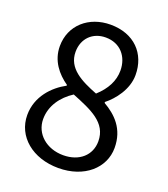

<svg xmlns="http://www.w3.org/2000/svg" viewBox="-138 -842 832 952"><g transform="rotate(20 277.5 -365.5)"><path d="M280 13C417 13 509 -70 509 -176C509 -277 450 -332 386 -369V-374C429 -408 483 -474 483 -551C483 -664 407 -744 282 -744C168 -744 81 -669 81 -558C81 -481 127 -426 180 -389V-385C113 -349 46 -280 46 -182C46 -69 144 13 280 13ZM330 -398C243 -432 164 -471 164 -558C164 -629 213 -676 281 -676C359 -676 405 -619 405 -546C405 -492 379 -442 330 -398ZM281 -55C193 -55 127 -112 127 -190C127 -260 169 -318 228 -356C332 -314 422 -278 422 -179C422 -106 366 -55 281 -55Z"/></g></svg>

Font: Noto Sans KR
Style: Regular
Weight: 400
Designer: Ryoko NISHIZUKA 西塚涼子 (kana, bopomofo & ideographs); Paul D. Hunt (Latin, Greek & Cyrillic); Sandoll Communications 산돌커뮤니
Foundry: Adobe
Version: Version 2.004;hotconv 1.0.118;makeotfexe 2.5.65603